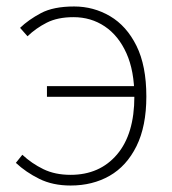

<svg xmlns="http://www.w3.org/2000/svg" viewBox="-20 -560 532 593"><path d="M198 13Q143 13 101.5 -7.5Q60 -28 29 -57L49 -82Q78 -55 114 -37.5Q150 -20 198 -20Q288 -20 341.5 -83Q395 -146 395 -262Q395 -341 370.5 -395.5Q346 -450 303.5 -478.5Q261 -507 207 -507Q158 -507 124.5 -490Q91 -473 65 -448L42 -474Q68 -499 106.5 -519.5Q145 -540 209 -540Q269 -540 320 -510Q371 -480 401.5 -418.5Q432 -357 432 -262Q432 -170 401.5 -108.5Q371 -47 318.5 -17Q266 13 198 13ZM125 -261V-294H406V-261Z"/></svg>

Font: Noto Sans TC Thin
Style: Regular
Weight: 100
Designer: Ryoko NISHIZUKA 西塚涼子 (kana, bopomofo & ideographs); Paul D. Hunt (Latin, Greek & Cyrillic); Sandoll Communications 산돌커뮤니
Foundry: Adobe
Version: Version 2.004-H2;hotconv 1.0.118;makeotfexe 2.5.65603